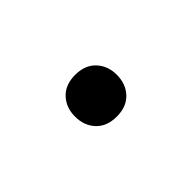

<svg xmlns="http://www.w3.org/2000/svg" viewBox="-12 -631 527 527"><g transform="rotate(-45 251.5 -368.0)"><path d="M332.8 -368.5Q332.8 -332.9 311.3 -310.1Q289.8 -287.2 251.6 -287.2Q213.4 -287.2 191.9 -310.1Q170.4 -332.9 170.4 -368.5Q170.4 -403.4 191.9 -426.3Q213.4 -449.2 251.6 -449.2Q289.8 -449.2 311.3 -426.3Q332.8 -403.4 332.8 -368.5Z"/></g></svg>

Font: SUIT Variable
Style: Regular
Weight: 400
Designer: Sunn Youn; Korean Glyphs from Source Han Sans (Sandoll Communications; Soo-young Jang, Joo-yeon Kang)
Foundry: Sunn
Version: Version 1.150;FEAKit 1.0